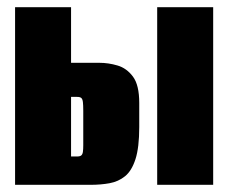

<svg xmlns="http://www.w3.org/2000/svg" viewBox="-20 -515 639 535"><path d="M22 0V-495H178V-340H257Q282 -340 307.5 -332.5Q333 -325 350.5 -301.5Q368 -278 368 -228V-161Q368 -104 357.5 -71.5Q347 -39 328.5 -24Q310 -9 285.5 -4.5Q261 0 232 0ZM178 -79H195Q203 -79 206.5 -82Q210 -85 211 -92Q212 -99 212 -110V-206Q212 -222 211 -230.5Q210 -239 206.5 -242Q203 -245 195 -245H178ZM418 0V-495H574V0Z"/></svg>

Font: Alumni Sans Black
Style: Regular
Weight: 900
Designer: Robert E. Leuschke
Foundry: Robert E. Leuschke
Version: Version 1.018